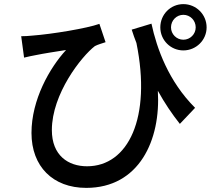

<svg xmlns="http://www.w3.org/2000/svg" viewBox="-20 -847 1040 933"><path d="M620 -703C627 -680 635 -659 643 -638C717 -274 603 -39 403 -39C312 -39 232 -91 232 -215C232 -391 376 -573 441 -623C456 -631 479 -637 493 -642L463 -731C402 -709 231 -681 137 -674C119 -672 99 -671 83 -671L97 -567C119 -572 135 -576 153 -579C191 -587 257 -597 301 -604C221 -517 133 -362 133 -201C133 -38 237 66 399 66C656 66 762 -166 747 -406C780 -346 816 -293 854 -245L928 -323C799 -452 742 -611 716 -732ZM871 -654C838 -654 811 -681 811 -714C811 -748 838 -775 871 -775C904 -775 931 -748 931 -714C931 -681 904 -654 871 -654ZM871 -827C809 -827 759 -777 759 -714C759 -652 809 -602 871 -602C933 -602 984 -652 984 -714C984 -777 933 -827 871 -827Z"/></svg>

Font: Genne Gothic Medium
Style: Regular
Weight: 500
Designer: Ryoko NISHIZUKA (kana & ideographs); Paul D. Hunt (Latin, Greek & Cyrillic); Wenlong ZHANG (bopomofo); Sandoll Communica
Foundry: Adobe Systems Incorporated
Version: Version 1.004;PS 1.004;hotconv 16.6.51;makeotf.lib2.5.65220